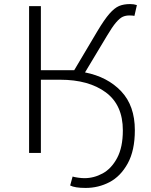

<svg xmlns="http://www.w3.org/2000/svg" viewBox="-20 -752 740 944"><path d="M325 160 337 116Q346 119 364 121.5Q382 124 395 124Q442 124 485 100.5Q528 77 556 24.5Q584 -28 584 -111Q584 -236 500 -298Q416 -360 276 -360H181V0H123V-722H181V-407H345L459 -599Q493 -656 518 -684.5Q543 -713 565.5 -722.5Q588 -732 620 -732Q638 -732 653 -727L641 -674Q631 -676 616 -676Q598 -676 583.5 -669.5Q569 -663 550.5 -641.5Q532 -620 506 -576L398 -396Q509 -374 576 -303Q643 -232 643 -112Q643 -12 608 51.5Q573 115 518.5 143.5Q464 172 401 172Q348 172 325 160Z"/></svg>

Font: Nebula Sans Light
Style: Regular
Weight: 300
Designer: Paul D. Hunt for Adobe (as Source Sans)
Foundry: Nebula Entertainment & Broadcasting LLC
Version: Version 1.010